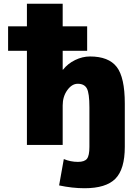

<svg xmlns="http://www.w3.org/2000/svg" viewBox="-20 -770 741 1020"><path d="M23 -500V-630H123V-750H313V-630H443V-500H313V-400H315Q340 -432 379 -451Q418 -470 458 -470Q557 -470 600 -414.5Q643 -359 643 -220V10Q643 129 593 179.5Q543 230 429 230Q364 230 294 215L319 75Q355 90 394 90Q429 90 442 73.5Q455 57 455 10V-200Q455 -275 441.5 -300Q428 -325 393 -325Q362 -325 337.5 -291Q313 -257 313 -210V0H123V-500Z"/></svg>

Font: Mplus 1p Black
Style: Regular
Weight: 900
Version: Version 1.061